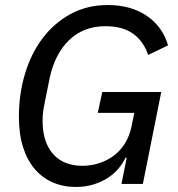

<svg xmlns="http://www.w3.org/2000/svg" viewBox="-20 -730 708 762"><path d="M483 -104H478Q467 -80 448.5 -59Q430 -38 405.5 -22.5Q381 -7 349.5 2.5Q318 12 281 12Q231 12 189.5 -6Q148 -24 118 -59Q88 -94 71.5 -146Q55 -198 55 -267Q55 -356 79 -436.5Q103 -517 148.5 -577.5Q194 -638 259.5 -674Q325 -710 408 -710Q499 -710 562 -667.5Q625 -625 647 -550L568 -512Q550 -566 508.5 -596Q467 -626 398 -626Q311 -626 253.5 -570Q196 -514 176 -415L155 -310Q149 -280 149 -251Q149 -166 190.5 -119Q232 -72 307 -72Q342 -72 374 -82.5Q406 -93 432 -112.5Q458 -132 476 -161Q494 -190 502 -228L513 -282H368L386 -365H620L547 0H462Z"/></svg>

Font: IBM Plex Sans Text
Style: Italic
Weight: 450
Italic angle: -11°
Designer: Mike Abbink, Paul van der Laan, Pieter van Rosmalen
Foundry: Bold Monday
Version: Version 3.005